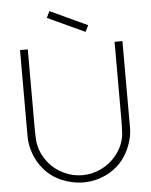

<svg xmlns="http://www.w3.org/2000/svg" viewBox="-62 -1003 843 1070"><g transform="rotate(-5 359.0 -468.0)"><path d="M446 -819 237.5 -915.5 255 -952 463.5 -855ZM646 -263.5Q646 -219.5 628.5 -171.5Q620 -147.5 608.5 -126.8Q597 -106 582.5 -87.5Q543 -38 484.5 -11.5Q426 15.5 362.5 15.5Q299 15.5 237.5 -11Q177.5 -37 137.5 -87.5Q108.5 -121.5 90.5 -170.5Q73 -220 73 -263.5V-750H116.5V-317.5Q116.5 -290.5 117.2 -270.5Q118 -250.5 119 -236.5Q122 -208 133.5 -178Q145 -148 171 -114.5Q205 -73 255 -49Q305 -25 359.5 -25Q413.5 -25 464 -49Q514 -73 548 -114.5Q573.5 -146.5 585 -176Q597.5 -207.5 599.5 -236.5Q600.5 -251.5 601.2 -271.8Q602 -292 602 -317.5V-750H646Z"/></g></svg>

Font: Russisch Sans ExtraLight
Style: Regular
Weight: 200
Width: 4
Designer: Michael Sharanda (font) & Cristiano Sobral (main changes)
Foundry: Michael Sharanda
Version: Version 2.00;September 8, 2020;FontCreator 13.0.0.2681 64-bi